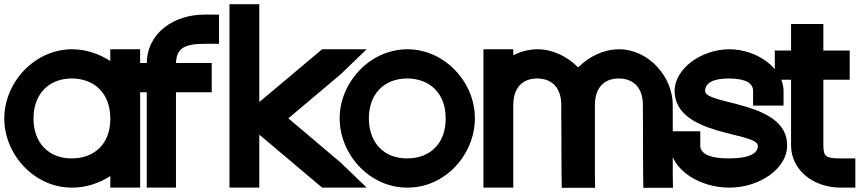

<svg xmlns="http://www.w3.org/2000/svg" viewBox="-32 -849 4132 920"><path d="M-11.5 -281C-11.5 -453 132 -612 312.5 -613C378.7 -613 442.3 -591.8 496.5 -556.6V-613H639.5V-543V-284.6V-281V-20V50H496.5V-5.5C442.5 29.4 379 50.4 312.5 50C129.7 50 -11.5 -111 -11.5 -281ZM128.5 -281C128.5 -163 203.2 -89 312.5 -90C421.2 -90 495.4 -160.8 496.5 -275.7V-281C496.5 -400 422.9 -472 312.5 -473C203.3 -473 128.5 -400 128.5 -281Z M811.3 -547H912.5H982.5V-407H912.5H811.2V-20V50H671.2V-20V-407H641.2H571.2V-547H641.2H671.3C674 -694.2 804.1 -779 947.5 -779H1017.5V-639H947.5C852.3 -639 813.8 -617.8 811.3 -547Z M1210.5 -360 1487.7 -593 1511.8 -613H1725L1600.3 -493L1349.7 -282L1600.3 -70L1725 50H1511.8L1487.7 30L1210.5 -203.9V-20V50H1067.5V-20V-212V-352V-759V-829H1210.5V-759Z M1595.5 -282C1595.5 -453 1739 -612 1919.5 -613C2102.3 -613 2244.5 -451 2243.5 -282C2243.5 -111 2103.5 51 1919.5 50C1736.7 50 1595.5 -111 1595.5 -282ZM1735.5 -282C1735.5 -163 1810.2 -89 1919.5 -90C2029.9 -90 2104.5 -163 2103.5 -282C2103.5 -400 2029.9 -472 1919.5 -473C1810.2 -473 1735.5 -400 1735.5 -282Z M2738.4 -526.1C2789.7 -577.8 2860.1 -612.5 2933.5 -613C3077.6 -613 3192.6 -479 3191.6 -345V-20L3192.6 51H3050.8L3049.6 -19L3048.5 -345C3048.5 -428 3004.8 -472 2933.5 -473C2862.7 -473 2819.1 -428.6 2818.5 -346.7L2818.5 -345V-275V-20L2819.6 51H2659.8L2658.6 -19L2657.7 -275H2657.5V-345C2657.5 -428 2613.8 -472 2542.5 -473C2471.2 -473 2427.5 -428 2427.5 -345V-275V-20V50H2284.5V-20V-275V-345V-543V-613H2427.5V-584.4C2463.2 -602.2 2502.4 -612.7 2542.5 -613C2616.5 -613 2687.1 -578.1 2738.4 -526.1Z M3722.5 -413V-343H3576.5V-413C3576.5 -450 3543.2 -472 3461.5 -473C3381 -473 3347.7 -450 3346.5 -413C3346.5 -345 3744.5 -366 3739.5 -150C3739.5 -42 3607.5 51 3461.5 50C3315.5 50 3180.5 -41 3180.5 -150V-220H3323.5V-150C3323.5 -115 3366 -89 3461.5 -90C3558.1 -90 3599.5 -114 3599.5 -150C3599.5 -218 3202.5 -195 3200.5 -413C3200.5 -520 3328.1 -612 3461.5 -613C3597.2 -613 3722.5 -520 3722.5 -413Z M3913.2 -467V-152C3914.3 -98 3924.7 -90 3996.5 -90H4066.5V50H3996.5C3864.8 50 3759.5 -34 3758.5 -151V-152V-467H3750.5H3680.5V-607H3750.5H3758.5V-664V-734H3913.2V-664V-607H3969.5H4039.5V-467H3969.5Z"/></svg>

Font: Nordica Plus
Style: NordicaClassicRgExt
Weight: 500
Version: Version 1.01